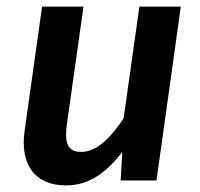

<svg xmlns="http://www.w3.org/2000/svg" viewBox="-20 -549 609 584"><path d="M181 15C251 15 305 -25 352 -87L347 0H456L530 -529H404L356 -189C321 -137 278 -87 227 -87C191 -87 175 -106 183 -168L234 -529H108L55 -152C40 -50 85 15 181 15Z"/></svg>

Font: Fira Sans Medium
Style: Italic
Weight: 500
Italic angle: -8°
Designer: bBox Type GmbH & Carrois Corporate GbR & Edenspiekermann AG
Foundry: bBox Type GmbH & Carrois Corporate GbR & Edenspiekermann AG
Version: Version 4.301;PS 004.301;hotconv 1.0.88;makeotf.lib2.5.64775